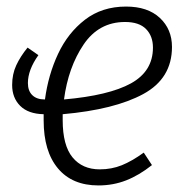

<svg xmlns="http://www.w3.org/2000/svg" viewBox="-20 -554 569 585"><path d="M171 -206V-188Q171 -111 201 -74.5Q231 -38 284 -38Q320 -38 351 -50.5Q382 -63 418 -89L443 -51Q404 -20 364.5 -4.5Q325 11 280 11Q200 11 156.5 -41Q113 -93 113 -187V-206Q66 -207 41.5 -231.5Q17 -256 17 -295Q17 -328 29.5 -355Q42 -382 64 -409L97 -386Q65 -341 65 -301Q65 -277 78.5 -264Q92 -251 116 -251H117Q127 -326 157 -390Q187 -454 239 -494Q291 -534 364 -534Q430 -534 467 -499.5Q504 -465 504 -411Q504 -315 416.5 -267.5Q329 -220 171 -206ZM175 -251Q312 -263 379 -300Q446 -337 446 -409Q446 -444 425 -465.5Q404 -487 361 -487Q281 -487 234.5 -418Q188 -349 175 -251Z"/></svg>

Font: Fira Sans Condensed Light
Style: Italic
Weight: 300
Width: 3
Italic angle: -8°
Designer: Carrois Corporate & Edenspiekermann AG
Foundry: Carrois Corporate GbR & Edenspiekermann AG
Version: Version 4.203